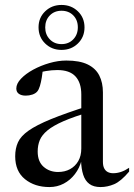

<svg xmlns="http://www.w3.org/2000/svg" viewBox="-20 -747 542 777"><path d="M341 -319.5 347 -295Q279 -275 236.8 -256.5Q194.5 -238 172 -219.2Q149.5 -200.5 141 -179.8Q132.5 -159 132.5 -134Q132.5 -93 156.5 -72Q180.5 -51 215 -51Q242.5 -51 263.5 -62.5Q284.5 -74 296.8 -95.2Q309 -116.5 309 -146V-364.5Q309 -412.5 285.2 -438Q261.5 -463.5 212 -463.5Q189.5 -463.5 166 -459.5Q142.5 -455.5 127.5 -448L153.5 -468.5Q152 -451 149 -432.5Q146 -414 141.5 -399Q137 -384 130.5 -376.5Q123.5 -368.5 110.8 -364.2Q98 -360 84 -360Q67 -360 56.5 -367.2Q46 -374.5 46 -389Q46 -408.5 65 -428.5Q84 -448.5 114.2 -465Q144.5 -481.5 180 -491.8Q215.5 -502 248.5 -502Q302.5 -502 334.8 -486.2Q367 -470.5 381.8 -441.5Q396.5 -412.5 396.5 -373V-92Q396.5 -75.5 401.8 -65.5Q407 -55.5 416.2 -50.8Q425.5 -46 438 -46Q453.5 -46 469.5 -51.2Q485.5 -56.5 502.5 -68V-52.5Q469 -13 441.8 -1.5Q414.5 10 387 10Q358.5 10 341.5 -2.8Q324.5 -15.5 316.8 -39.5Q309 -63.5 308 -97L310 -98Q302 -67 283.2 -42.5Q264.5 -18 238 -4Q211.5 10 180 10Q120.5 10 81 -22Q41.5 -54 41.5 -114.5Q41.5 -146.5 52.8 -171.2Q64 -196 95.5 -218.2Q127 -240.5 186.2 -264.8Q245.5 -289 341 -319.5ZM229 -727Q268.5 -727 295.2 -701.2Q322 -675.5 322 -636Q322 -597 295.2 -571Q268.5 -545 229 -545Q189.5 -545 162.8 -571Q136 -597 136 -636.5Q136 -675.5 162.8 -701.2Q189.5 -727 229 -727ZM229 -568.5Q258 -568.5 276.5 -587.8Q295 -607 295 -636.5Q295 -666 276.5 -684.8Q258 -703.5 229 -703.5Q200 -703.5 181.5 -684.5Q163 -665.5 163 -636Q163 -607 181.5 -587.8Q200 -568.5 229 -568.5Z"/></svg>

Font: Newsreader 60pt
Style: Regular
Weight: 400
Designer: Hugues Gentile
Foundry: Production Type
Version: Version 1.003